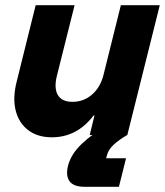

<svg xmlns="http://www.w3.org/2000/svg" viewBox="-20 -520 636 740"><path d="M180 9.2Q125 9.2 88.8 -18.3Q52.5 -45.8 40.4 -94.2Q28.3 -142.5 44.2 -205L117.5 -500H267.5L199.2 -227.5Q187.5 -180 202.9 -153.8Q218.3 -127.5 259.2 -127.5Q302.5 -127.5 335 -155.8Q367.5 -184.2 379.2 -232.5L445.8 -500H595.8L470.8 0H325.8L344.2 -75H340.8Q276.7 9.2 180 9.2ZM306.7 200Q263.3 200 247.9 178.3Q232.5 156.7 242.5 117.5Q254.2 73.3 295 34.6Q335.8 -4.2 384.2 -30L470.8 0Q439.2 18.3 418.3 37.5Q397.5 56.7 391.7 80L389.2 90H465.8L438.3 200Z"/></svg>

Font: Funnel Sans ExtraBold
Style: Italic
Weight: 800
Italic angle: -14.036°
Version: Version 1.000; Beta; Release 5; Build 24; ttfautohint (v1.8.